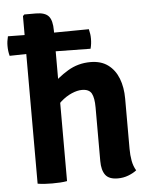

<svg xmlns="http://www.w3.org/2000/svg" viewBox="-59 -780 659 832"><g transform="rotate(-5 270.5 -364.5)"><path d="M351 -647.5Q354 -635.5 355.2 -626.2Q356.5 -617 356.5 -606Q356.5 -594 355.2 -584Q354 -574 351 -562.5L144.5 -565.5L-1 -562.5Q-4 -574 -5.2 -584Q-6.5 -594 -6.5 -606Q-6.5 -617 -5.2 -626.2Q-4 -635.5 -1 -647.5L147 -645.5ZM199.5 0Q186 2.5 169.2 3.5Q152.5 4.5 134.5 4.5Q118.5 4.5 102.2 3.5Q86 2.5 71.5 0V-729L78 -735.5H128.5Q168 -735.5 183.8 -717.2Q199.5 -699 199.5 -655ZM481.5 -115.5Q481.5 -88 486 -63.5Q490.5 -39 502 -20.5Q487.5 -9 466 -0.8Q444.5 7.5 420 7.5Q381.5 7.5 366 -13.5Q350.5 -34.5 350.5 -74V-307Q350.5 -349 339.8 -368.5Q329 -388 298 -388Q278 -388 253.5 -377.5Q229 -367 206 -346.8Q183 -326.5 167.5 -296V-414.5Q201.5 -451 246.2 -478Q291 -505 345 -505Q391 -505 421.2 -482.8Q451.5 -460.5 466.5 -422Q481.5 -383.5 481.5 -334Z"/></g></svg>

Font: Signika Light SemiBold
Style: Regular
Weight: 600
Version: Version 2.003;gftools[0.9.32]